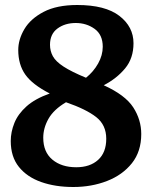

<svg xmlns="http://www.w3.org/2000/svg" viewBox="-20 -734 614 768"><path d="M273 14Q201 14 144.5 -6Q88 -26 55.5 -66.5Q23 -107 23 -170Q23 -206 37.5 -242Q52 -278 86 -308.5Q120 -339 179 -360Q109 -396 81 -436Q53 -476 53 -534Q53 -576 77.5 -617.5Q102 -659 154.5 -686.5Q207 -714 289 -714Q401 -714 457.5 -670.5Q514 -627 514 -561Q514 -501 480.5 -460.5Q447 -420 395 -393Q481 -354 513 -304.5Q545 -255 545 -198Q545 -128 507.5 -81Q470 -34 408 -10Q346 14 273 14ZM324 -423Q354 -447 372.5 -480Q391 -513 391 -547Q391 -595 358.5 -618.5Q326 -642 283 -642Q240 -642 210 -620Q180 -598 180 -555Q180 -530 191.5 -509Q203 -488 234.5 -467.5Q266 -447 324 -423ZM285 -65Q340 -65 372.5 -94.5Q405 -124 405 -179Q405 -234 365 -265.5Q325 -297 244 -325Q195 -296 174 -259Q153 -222 153 -183Q153 -126 189.5 -95.5Q226 -65 285 -65Z"/></svg>

Font: Literata SemiBold
Style: Regular
Weight: 600
Designer: Latin by Veronika Burian and Jose Scaglione. Greek by Irene Vlachou. Cyrillic by Vera Evstafieva.
Foundry: TypeTogether
Version: Version 3.103; ttfautohint (v1.8.4.7-5d5b);gftools[0.9.29]